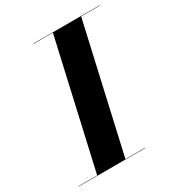

<svg xmlns="http://www.w3.org/2000/svg" viewBox="-221 -866 912 983"><g transform="rotate(-30 235.5 -375.0)"><path d="M-43 -2H67.5L236.5 -748H122V-750H514V-748H403.5L234.5 -2H349V0H-43Z"/></g></svg>

Font: Bodoni* 96
Style: Bold Italic
Weight: 700
Italic angle: -13°
Version: Version 2.2